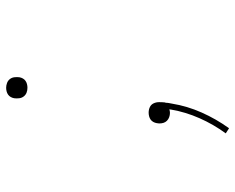

<svg xmlns="http://www.w3.org/2000/svg" viewBox="-92 -486 783 640"><g transform="rotate(-90 300.0 -166.5)"><path d="M327 -467Q318 -467 310.5 -470Q303 -473 298 -479.5Q293 -486 292 -494.5Q291 -503 292 -511Q293 -517 296 -522.5Q299 -528 304 -531.5Q309 -535 315 -536.5Q321 -538 327 -538Q335 -538 343 -535Q351 -532 356 -525.5Q361 -519 362 -510.5Q363 -502 362 -494Q361 -488 358 -482.5Q355 -477 350 -473.5Q345 -470 339 -468.5Q333 -467 327 -467ZM192 205 175 194Q205 153 225.5 106.5Q246 60 254 13Q254 11 254.5 9.5Q255 8 255 6Q252 7 249 7.5Q246 8 243 8Q236 8 229 5.5Q222 3 217 -2Q212 -7 210 -13.5Q208 -20 208 -28Q208 -30 208.5 -32Q209 -34 209 -36Q210 -42 213 -47.5Q216 -53 221 -56.5Q226 -60 232 -61.5Q238 -63 244 -63Q254 -63 262.5 -59Q271 -55 275 -46.5Q279 -38 279 -28Q279 -18 278 -8Q278 -8 278 -7.5Q278 -7 277 -7Q277 -1 276 4.5Q275 10 274 15Q266 65 244.5 113.5Q223 162 192 205Z"/></g></svg>

Font: Iosevka Curly Slab ThExObl
Style: Regular
Weight: 100
Width: 7
Italic angle: -9°
Monospace: yes
Designer: Belleve Invis
Foundry: Belleve Invis
Version: Version 11.1.0; ttfautohint (v1.8.3)